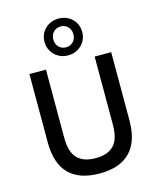

<svg xmlns="http://www.w3.org/2000/svg" viewBox="-142 -1092 990 1200"><g transform="rotate(-15 353.0 -492.0)"><path d="M353 9Q222 9 155 -58.5Q88 -126 88 -263V-705H195V-265Q195 -172 234.5 -131Q274 -90 353 -90Q432 -90 471 -131Q510 -172 510 -265V-705H617V-263Q617 -127 550 -59Q483 9 353 9ZM353 -755Q318 -755 290.5 -771Q263 -787 247 -814Q231 -841 231 -875Q231 -909 247 -935.5Q263 -962 290.5 -977.5Q318 -993 353 -993Q388 -993 415.5 -977.5Q443 -962 459 -935Q475 -908 475 -874Q475 -841 459 -814Q443 -787 415.5 -771Q388 -755 353 -755ZM353 -807Q381 -807 399.5 -826Q418 -845 418 -875Q418 -904 399.5 -923Q381 -942 353 -942Q325 -942 306.5 -923Q288 -904 288 -875Q288 -845 306.5 -826Q325 -807 353 -807Z"/></g></svg>

Font: Nunito Sans 7pt SemiCondensed SemiBold
Style: Regular
Weight: 600
Width: 4
Designer: Vernon Adams
Foundry: Vernon Adams
Version: Version 3.101;gftools[0.9.27]